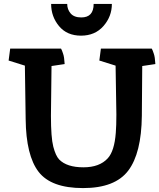

<svg xmlns="http://www.w3.org/2000/svg" viewBox="-20 -948 813 980"><path d="M574 -363 570 -613 487 -639 495 -700H755Q754 -700 755.5 -698Q757 -696 759.5 -689.5Q762 -683 765 -674Q771 -658 773 -621Q722 -613 706 -611L704 -357Q702 -166 634.5 -77Q567 12 404 12Q241 12 177 -71Q113 -154 111 -339.5Q109 -525 107 -613L24 -639L32 -700H292Q291 -700 292.5 -698Q294 -696 296.5 -689.5Q299 -683 302 -674Q308 -658 310 -621Q259 -613 243 -611L240 -357Q240 -246 252 -199.5Q264 -153 282 -134Q321 -94 406 -94Q488 -94 530 -140Q564 -177 571 -270Q574 -307 574 -363ZM551 -928Q551 -864 508 -815Q465 -766 393.5 -766Q322 -766 281.5 -814.5Q241 -863 241 -928H323Q323 -900 340.5 -879.5Q358 -859 395 -859Q458 -859 458 -928Z"/></svg>

Font: Inika
Style: Bold
Weight: 700
Version: Version 1.001